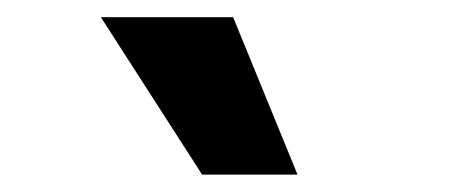

<svg xmlns="http://www.w3.org/2000/svg" viewBox="-20 -857 540 224"><path d="M215.8 -653.3 97.7 -836.9H252L327.1 -653.3Z"/></svg>

Font: GenEi Gothic M Regular
Style: Bold
Weight: 700
Designer: o_tamon (Modified); [Source Han Sans]
Ryoko NISHIZUKA  (kana & ideographs); Paul D. Hunt (Latin, Greek & Cyrillic); Wenl
Version: Version 1.1a;Original Version 1.004